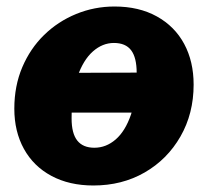

<svg xmlns="http://www.w3.org/2000/svg" viewBox="-20 -560 640 590"><path d="M439 -214H141V-336L439 -337ZM267 10Q193 10 138 -19.5Q83 -49 53.5 -102.5Q24 -156 24 -226Q24 -296 48.5 -353.5Q73 -411 115.5 -452.5Q158 -494 214 -517Q270 -540 332 -540Q407 -540 462 -509.5Q517 -479 546 -425Q575 -371 575 -300Q575 -211 534.5 -140.5Q494 -70 424.5 -30Q355 10 267 10ZM270 -106Q306 -106 335.5 -131.5Q365 -157 382.5 -208Q400 -259 400 -336Q400 -383 383 -405.5Q366 -428 330 -428Q295 -428 265.5 -402Q236 -376 218 -324.5Q200 -273 200 -196Q200 -150 217.5 -128Q235 -106 270 -106Z"/></svg>

Font: Libre Franklin ExtraBold
Style: Italic
Weight: 800
Italic angle: -8°
Designer: Pablo Impallari, Rodrigo Fuenzalida, Nhung Nguyen
Foundry: Impallari Type
Version: Version 3.000